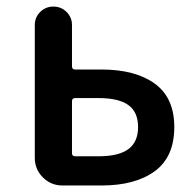

<svg xmlns="http://www.w3.org/2000/svg" viewBox="-20 -570 601 590"><path d="M171.9 0Q136.7 0 111.8 -24.9Q86.9 -49.8 86.9 -85V-493.2Q86.9 -516.6 103.5 -533.2Q120.1 -549.8 144 -549.8Q168 -549.8 184.6 -533.2Q201.2 -516.6 201.2 -493.2V-366.2Q201.2 -356.4 210.9 -356.4H292Q395.5 -356.4 455.6 -313Q515.6 -269.5 515.6 -179.7Q515.6 -87.9 455.6 -43.9Q395.5 0 292 0ZM201.2 -99.6Q201.2 -89.8 210.9 -89.8H283.2Q344.7 -89.8 374.5 -111.8Q404.3 -133.8 404.3 -179.7Q404.3 -225.6 374.5 -247.1Q344.7 -268.6 283.2 -268.6H210.9Q201.2 -268.6 201.2 -258.8Z"/></svg>

Font: Gen Jyuu GothicX Medium
Style: Regular
Weight: 500
Designer: Ryoko NISHIZUKA (kana &amp; ideographs); Paul D. Hunt (Latin, Greek &amp; Cyrillic); Wenlong ZHANG (bopomofo); Sandoll C
Version: Version 1.058.20140828